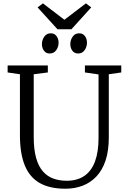

<svg xmlns="http://www.w3.org/2000/svg" viewBox="-20 -1142 777 1170"><path d="M378.5 8Q282.5 8 221.2 -27.2Q160 -62.5 130.8 -134.8Q101.5 -207 101.5 -317.5V-689.5L26.5 -700.5V-743H271.5V-700.5L185.5 -689.5V-308.5Q185.5 -231 200.2 -179.2Q215 -127.5 242 -97Q269 -66.5 305.8 -53.5Q342.5 -40.5 386.5 -40.5Q450.5 -40.5 493.8 -70Q537 -99.5 558.8 -157.8Q580.5 -216 580.5 -301V-688.5L497.5 -700.5V-743H719V-700.5L643 -689.5V-305Q643 -223.5 623.5 -164.5Q604 -105.5 568 -67.2Q532 -29 483.8 -10.5Q435.5 8 378.5 8ZM282 -816Q261 -816 248.2 -832.5Q235.5 -849 235.5 -873.5Q235.5 -898 249.8 -918.5Q264 -939 289 -939H290Q311.5 -939 324.2 -922.5Q337 -906 337 -881.5Q337 -857 322.8 -836.5Q308.5 -816 283 -816ZM455 -816Q434 -816 421.2 -832.5Q408.5 -849 408.5 -873.5Q408.5 -898 422.8 -918.5Q437 -939 462 -939H463Q484.5 -939 497.2 -922.5Q510 -906 510 -881.5Q510 -857 495.8 -836.5Q481.5 -816 456 -816ZM330.5 -963.5 209 -1097 241.5 -1121.5 372.5 -1021.5 503.5 -1121.5 536 -1097 415 -963.5Z"/></svg>

Font: Merriweather 20pt Light
Style: Regular
Weight: 300
Version: Version 2.100